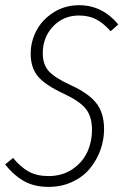

<svg xmlns="http://www.w3.org/2000/svg" viewBox="-21 -714 483 745"><path d="M286.1 -693.8Q376 -693.8 438 -619.1L408.2 -592.8Q379.9 -625 351.3 -639.4Q322.8 -653.8 285.2 -653.8Q225.1 -653.8 185.1 -611.6Q145 -569.3 145 -507.8Q145 -464.4 167.5 -438.7Q189.9 -413.1 251 -384.8Q320.8 -353.5 351.8 -314.9Q382.8 -276.4 382.8 -212.9Q382.8 -170.9 368.4 -131.3Q354 -91.8 327.6 -59.8Q301.3 -27.8 259.5 -8.3Q217.8 11.2 167 11.2Q111.8 11.2 71.8 -11.5Q31.7 -34.2 -1 -76.2L29.8 -101.1Q58.1 -66.4 89.8 -48.6Q121.6 -30.8 167 -30.8Q220.2 -30.8 259.5 -57.1Q298.8 -83.5 317.4 -123.5Q335.9 -163.6 335.9 -210.9Q335.9 -261.2 312.3 -291.3Q288.6 -321.3 227.1 -350.1Q154.8 -383.8 126.5 -417.2Q98.1 -450.7 98.1 -505.9Q98.1 -553.2 120.6 -595.7Q143.1 -638.2 187 -666Q231 -693.8 286.1 -693.8Z"/></svg>

Font: Fira Sans Compressed ExtraLight
Style: Italic
Weight: 250
Width: 3
Italic angle: -8°
Designer: Carrois Corporate & Edenspiekermann AG
Foundry: Carrois Corporate GbR & Edenspiekermann AG
Version: Version 4.203;PS 004.203;hotconv 1.0.88;makeotf.lib2.5.64775